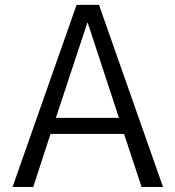

<svg xmlns="http://www.w3.org/2000/svg" viewBox="-20 -750 703 770"><path d="M30.3 0 287.1 -730.5H377L633.8 0H547.9L477.5 -212.9H182.6L113.3 0ZM204.1 -277.3H457L332 -658.2H330.1Z"/></svg>

Font: Mgen+ 1c regular
Style: Regular
Weight: 400
Designer: [Source Han Sans]
Ryoko NISHIZUKA  (kana & ideographs); Paul D. Hunt (Latin, Greek & Cyrillic); Wenlong ZHANG  (bopomofo
Version: Version 1.059.20150602